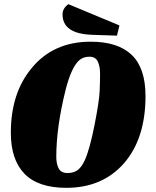

<svg xmlns="http://www.w3.org/2000/svg" viewBox="-20 -881 750 921"><path d="M32 -244Q32 -433 130 -552Q234 -681 415 -681Q546 -681 612 -617.5Q678 -554 678 -420Q678 -216 574 -97Q471 20 298 20Q163 20 97.5 -47.5Q32 -115 32 -244ZM295 -451Q250 -271 250 -129Q250 -95 261.5 -73Q273 -51 303.5 -51Q334 -51 353 -65.5Q372 -80 387 -113Q411 -167 433.5 -281.5Q456 -396 458 -443.5Q460 -491 460 -527Q460 -563 449 -586Q438 -609 408.5 -609Q379 -609 359 -591Q322 -557 295 -451ZM280 -812Q280 -841 308 -861L553 -759L541 -710L422 -714Q280 -719 280 -812Z"/></svg>

Font: Sansita One
Style: Regular
Weight: 400
Designer: Pablo Cosgaya
Foundry: Omnibus-Type
Version: Version 1.001